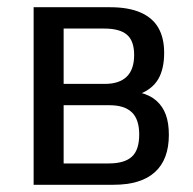

<svg xmlns="http://www.w3.org/2000/svg" viewBox="-20 -511 535 531"><path d="M73 0V-491H285Q335 -491 368.5 -476.5Q402 -462 418 -434Q434 -406 434 -365Q434 -320 417.5 -292Q401 -264 364 -250L367 -255Q395 -248 412.5 -232.5Q430 -217 438.5 -194Q447 -171 447 -138Q447 -70 408.5 -35Q370 0 294 0ZM156 -59H281Q324 -59 344.5 -77.5Q365 -96 365 -139Q365 -181 344.5 -200.5Q324 -220 283 -220H156ZM156 -279H270Q310 -279 330.5 -299Q351 -319 351 -359Q351 -398 331 -415Q311 -432 269 -432H156Z"/></svg>

Font: Nunito Sans 10pt Condensed Medium
Style: Regular
Weight: 500
Width: 3
Designer: Vernon Adams
Foundry: Vernon Adams
Version: Version 3.101;gftools[0.9.27]